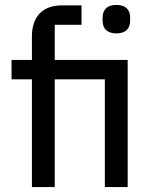

<svg xmlns="http://www.w3.org/2000/svg" viewBox="-20 -762 622 782"><path d="M110 0H203V-439H407V0H500V-518H203V-661H312V-740H231C150 -740 110 -690 110 -614V-518H27V-439H110ZM454 -626C493 -626 510 -647 510 -677V-691C510 -721 493 -742 454 -742C415 -742 398 -721 398 -691V-677C398 -647 415 -626 454 -626Z"/></svg>

Font: IBM Plex Thai Looped Text
Style: Regular
Weight: 450
Designer: Mike Abbink, Paul van der Laan, Pieter van Rosmalen, Ben Mitchell, Mark Frömberg
Foundry: Bold Monday
Version: Version 1.0